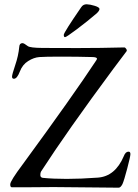

<svg xmlns="http://www.w3.org/2000/svg" viewBox="-20 -870 643 895"><path d="M358.9 -836.9Q367.7 -850.1 383.8 -850.1Q399.9 -849.6 421.9 -842.8Q443.8 -835.9 443.8 -828.1Q443.8 -820.3 431.2 -808.1Q386.7 -770 337.9 -733.4Q289.1 -696.8 283.2 -696.8Q277.3 -696.8 277.3 -707.5Q277.3 -718.3 358.9 -836.9ZM35.2 2.9Q28.3 2.9 27.8 -7.8V-11.2Q27.8 -26.4 85.9 -104Q320.8 -424.8 428.2 -587.9Q432.1 -593.8 432.1 -596.2Q432.1 -603 413.1 -604Q341.3 -606 265.6 -606Q189.9 -606 163.6 -604Q137.7 -602.1 111.3 -585.4Q85 -569.3 72.3 -536.1Q59.6 -502.9 44.9 -502.9Q36.1 -502.9 36.1 -512.7Q36.1 -522.5 50.8 -565.9Q65.9 -609.9 69.8 -651.9Q70.8 -668.9 85 -668.9Q91.8 -668.9 109.9 -654.8Q121.1 -647 178.2 -646.5Q235.4 -646 341.8 -646Q448.2 -646 559.1 -648.9Q564 -648.9 568.4 -642.1Q572.8 -635.3 569.8 -630.9L508.8 -549.8Q293 -258.8 170.9 -69.8Q168 -64.5 168 -53.7Q168 -43 179.2 -41Q227.1 -36.1 291 -36.1Q355 -36.1 436 -42Q517.1 -47.9 557.1 -142.1Q564.9 -163.1 579.1 -163.1Q587.9 -163.1 587.9 -151.9Q587.9 -140.6 573.2 -85Q558.6 -29.3 550.8 -11.7Q542 4.9 533.2 4.9L231 2L111.8 2.9Z"/></svg>

Font: EBGaramond
Style: Regular
Weight: 400
Version: Version 000.012g